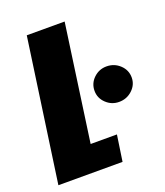

<svg xmlns="http://www.w3.org/2000/svg" viewBox="-124 -669 641 748"><g transform="rotate(-20 196.0 -295.5)"><path d="M-10 0 74 -591H231L163 -108H272L256 0ZM324 -224Q293 -224 270.5 -245.5Q248 -267 248 -297Q248 -328 270.5 -349.5Q293 -371 324 -371Q356 -371 379 -349.5Q402 -328 402 -297Q402 -267 379 -245.5Q356 -224 324 -224Z"/></g></svg>

Font: Alumni Sans Thin Black
Style: Italic
Weight: 900
Italic angle: -8°
Version: Version 1.016